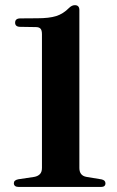

<svg xmlns="http://www.w3.org/2000/svg" viewBox="-20 -742 465 762"><path d="M60.5 -635.5Q40 -635.5 40 -652Q40 -669 61 -669L128 -669.5Q175 -669.5 203 -678.2Q231 -687 254.5 -711Q265.5 -721.5 277 -721.5Q295 -721.5 295 -702V-75.5Q295 -45 323 -40L383.5 -30Q398.5 -26.5 398.5 -14.5Q398.5 0 380.5 0H55Q35 0 35 -15Q35 -27 52.5 -30.5L116 -40Q130 -42.5 138.2 -50.8Q146.5 -59 146.5 -75.5V-606Q146.5 -622 140.8 -628.2Q135 -634.5 122.5 -634.5Z"/></svg>

Font: Fraunces 72pt S000 SemiBold
Style: Regular
Weight: 600
Version: Version 1.000; ttfautohint (v1.8.3)